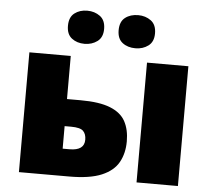

<svg xmlns="http://www.w3.org/2000/svg" viewBox="-53 -825 973 883"><g transform="rotate(5 433.0 -383.5)"><path d="M66 0V-553H257V-354H320Q407 -354 457 -334Q507 -314 527.5 -276Q548 -238 548 -184Q548 -129 525 -87.5Q502 -46 447.5 -23Q393 0 298 0ZM609 0V-553H800V0ZM289 -125Q357 -125 357 -175Q357 -201 343 -215Q329 -229 287 -229H257V-125ZM232 -690Q232 -730 256 -748.5Q280 -767 315 -767Q349 -767 374 -748.5Q399 -730 399 -690Q399 -651 374 -632.5Q349 -614 315 -614Q280 -614 256 -632.5Q232 -651 232 -690ZM466 -690Q466 -730 490 -748.5Q514 -767 550 -767Q584 -767 609 -748.5Q634 -730 634 -690Q634 -651 609 -632.5Q584 -614 550 -614Q514 -614 490 -632.5Q466 -651 466 -690Z"/></g></svg>

Font: Noto Sans Black
Style: Regular
Weight: 900
Designer: Monotype Design Team
Foundry: Monotype Imaging Inc.
Version: Version 2.007